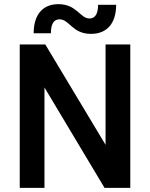

<svg xmlns="http://www.w3.org/2000/svg" viewBox="-20 -904 722 924"><path d="M418 -741C494 -741 539 -791 539 -881H452C452 -838 438 -815 411 -815C365 -815 350 -884 261 -884C186 -884 142 -834 142 -744H225C225 -787 238 -811 266 -811C315 -811 327 -741 418 -741ZM75 0H194V-483L483 0H607V-690H488V-207L198 -690H75Z"/></svg>

Font: FREAK Grotesk Next
Style: Bold
Weight: 700
Width: 3
Designer: La Scuola Open Source
Foundry: La Scuola Open Source
Version: Version 1.000;PS 1.0;hotconv 1.0.72;makeotf.lib2.5.5900